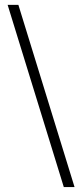

<svg xmlns="http://www.w3.org/2000/svg" viewBox="-20 -718 327 786"><path d="M55.2 -698.2 285.2 47.9H241.2L11.2 -698.2Z"/></svg>

Font: Linux Libertine Display O
Style: Regular
Weight: 400
Designer: Philipp H. Poll
Foundry: Philipp H. Poll
Version: Version 5.0.9